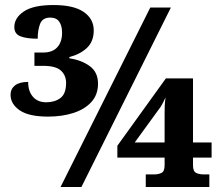

<svg xmlns="http://www.w3.org/2000/svg" viewBox="-20 -744 880 764"><path d="M171 -280Q95 -280 58.5 -305Q22 -330 22 -367Q22 -390 39.5 -404Q57 -418 92 -418Q92 -381 111 -359Q130 -337 164 -337Q198 -337 220.5 -354Q243 -371 243 -414Q243 -444 222.5 -463Q202 -482 152 -482H117V-535H152Q189 -535 208 -556Q227 -577 227 -614Q227 -642 215.5 -658Q204 -674 180 -674Q149 -674 139.5 -649Q130 -624 130 -590Q86 -590 61.5 -599.5Q37 -609 37 -636Q37 -673 75 -698.5Q113 -724 193 -724Q273 -724 313 -696.5Q353 -669 353 -623Q353 -579 326 -553.5Q299 -528 256 -517V-512Q304 -505 337 -481Q370 -457 370 -411Q370 -367 343.5 -338Q317 -309 272 -294.5Q227 -280 171 -280ZM221 0 578 -714H660L304 0ZM560 0V-50H594Q610 -50 622.5 -56Q635 -62 635 -86V-117H447V-164L640 -432H748V-177H822V-117H748V-86Q748 -62 760.5 -56Q773 -50 790 -50H813V0ZM516 -177H635V-291Q635 -307 635.5 -322.5Q636 -338 639 -357Q634 -346 629 -336Q624 -326 620 -320Z"/></svg>

Font: Noto Serif ExtraBold
Style: Regular
Weight: 800
Designer: Monotype Design Team
Foundry: Monotype Imaging Inc.
Version: Version 2.014